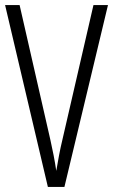

<svg xmlns="http://www.w3.org/2000/svg" viewBox="-20 -734 444 754"><path d="M404 -714H347L225 -185C215 -144 208 -104 201 -63C195 -104 187 -144 178 -184L57 -714H0L168 0H233Z"/></svg>

Font: Noto Sans Lao Looped ExtraCondensed Light
Style: Regular
Weight: 300
Width: 2
Designer: Mark Frömberg, Ben Mitchell
Foundry: The Fontpad Ltd
Version: Version 1.002